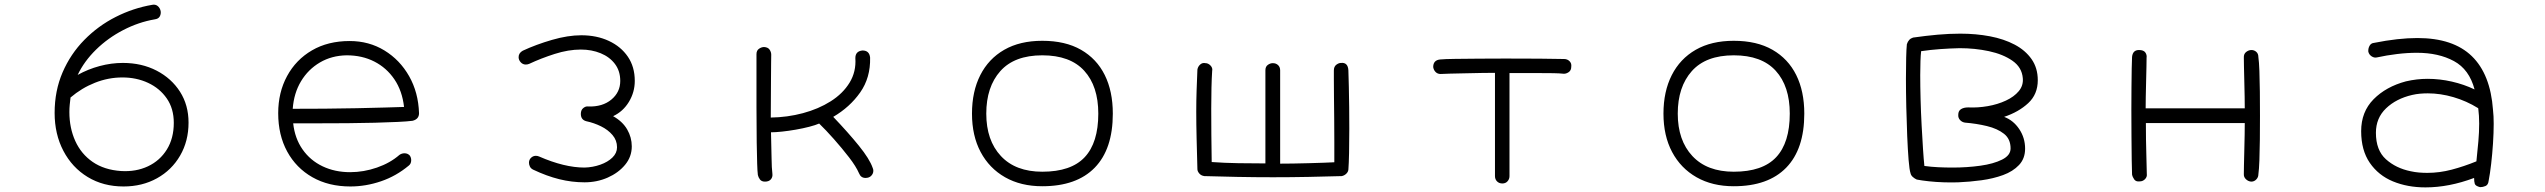

<svg xmlns="http://www.w3.org/2000/svg" viewBox="-20 -717 11040 833"><path d="M516 92Q428 92 360.5 51Q293 10 255 -62.5Q217 -135 217 -227Q217 -323 251.5 -403Q286 -483 346 -544Q406 -605 482 -643.5Q558 -682 640 -696Q654 -699 664 -691Q674 -683 677 -669Q679 -656 673 -645.5Q667 -635 651 -633Q581 -621 514.5 -586.5Q448 -552 396.5 -501.5Q345 -451 317 -392Q362 -417 412.5 -430.5Q463 -444 513 -444Q595 -444 659.5 -410.5Q724 -377 761 -319Q798 -261 798 -185Q798 -105 761.5 -42Q725 21 661 56.5Q597 92 516 92ZM505 25Q570 29 622 4.5Q674 -20 704 -68.5Q734 -117 734 -184Q734 -246 703.5 -290Q673 -334 622.5 -357.5Q572 -381 511 -381Q450 -381 392 -358Q334 -335 286 -294Q284 -278 282.5 -262.5Q281 -247 281 -231Q281 -162 306.5 -105.5Q332 -49 382 -14.5Q432 20 505 25Z M1500 92Q1406 92 1335.5 52Q1265 12 1226 -59.5Q1187 -131 1187 -226Q1187 -316 1225.5 -387Q1264 -458 1333.5 -498.5Q1403 -539 1497 -539Q1581 -539 1648 -498Q1715 -457 1755 -386.5Q1795 -316 1798 -226Q1798 -200 1770 -193Q1748 -190 1705 -188Q1662 -186 1606 -184.5Q1550 -183 1488 -182.5Q1426 -182 1365 -182Q1304 -182 1252 -182Q1259 -117 1292.5 -69Q1326 -21 1379.5 4.5Q1433 30 1499 30Q1558 30 1615.5 10Q1673 -10 1713 -45Q1723 -52 1735 -52Q1749 -52 1758 -42Q1764 -33 1764 -22Q1764 -7 1754 1Q1699 47 1633 69.5Q1567 92 1500 92ZM1250 -245Q1315 -245 1387 -245.5Q1459 -246 1527 -247.5Q1595 -249 1649.5 -250.5Q1704 -252 1733 -253Q1725 -323 1691 -373Q1657 -423 1604 -450Q1551 -477 1484 -477Q1419 -476 1368 -446Q1317 -416 1286 -364.5Q1255 -313 1250 -245Z M2516 74Q2461 74 2406.5 60.5Q2352 47 2293 19Q2283 14 2279 5.5Q2275 -3 2275 -11Q2275 -24 2284 -32.5Q2293 -41 2305 -41Q2312 -41 2319 -38Q2429 10 2516 10Q2552 9 2584.5 -2.5Q2617 -14 2637 -33.5Q2657 -53 2657 -78Q2657 -108 2637.5 -131Q2618 -154 2587.5 -169Q2557 -184 2524 -191Q2500 -197 2500 -223Q2500 -240 2511 -248.5Q2522 -257 2532 -255Q2594 -253 2632.5 -285Q2671 -317 2671 -366Q2671 -409 2648 -439.5Q2625 -470 2586 -486Q2547 -502 2500 -502Q2446 -502 2386.5 -483Q2327 -464 2276 -440Q2269 -437 2261 -437Q2248 -437 2239 -447Q2230 -457 2230 -469Q2230 -487 2248 -497Q2306 -524 2375 -544Q2444 -564 2502 -564Q2569 -564 2621.5 -539.5Q2674 -515 2704 -471Q2734 -427 2734 -366Q2734 -317 2708.5 -275Q2683 -233 2640 -213Q2681 -190 2701 -155.5Q2721 -121 2721 -82Q2721 -37 2692 -2Q2663 33 2616.5 53.5Q2570 74 2516 74Z M3299 71Q3284 71 3277 61.5Q3270 52 3268 42Q3266 26 3265 -7Q3264 -40 3263 -99Q3262 -158 3262 -251.5Q3262 -345 3262 -482Q3262 -498 3273 -505.5Q3284 -513 3295 -513Q3312 -512 3319 -501.5Q3326 -491 3326 -480Q3326 -471 3325.5 -443Q3325 -415 3325 -375.5Q3325 -336 3324.5 -292Q3324 -248 3324 -207Q3396 -208 3463.5 -226Q3531 -244 3584 -277.5Q3637 -311 3666 -358.5Q3695 -406 3691 -465Q3691 -495 3722 -498Q3752 -498 3755 -467Q3757 -380 3712 -316Q3667 -252 3595 -210Q3660 -142 3706.5 -84.5Q3753 -27 3766 11Q3769 17 3769 24Q3769 36 3760 45.5Q3751 55 3735 55Q3715 55 3707 35Q3694 5 3663.5 -34.5Q3633 -74 3598 -113.5Q3563 -153 3534 -181Q3518 -174 3491 -167Q3464 -160 3432.5 -154.5Q3401 -149 3372.5 -146Q3344 -143 3325 -143Q3327 -71 3327.5 -29.5Q3328 12 3331 36Q3333 51 3324.5 61Q3316 71 3299 71Z M4502 91Q4409 91 4340.5 52Q4272 13 4234.5 -57.5Q4197 -128 4197 -224Q4197 -320 4233 -391Q4269 -462 4337 -501Q4405 -540 4502 -540Q4602 -540 4670 -501Q4738 -462 4773 -391.5Q4808 -321 4808 -224Q4808 -70 4729.5 10.5Q4651 91 4502 91ZM4502 28Q4627 28 4686 -35Q4745 -98 4745 -224Q4745 -343 4684 -410Q4623 -477 4502 -477Q4381 -477 4320 -408.5Q4259 -340 4259 -224Q4259 -108 4322.5 -40Q4386 28 4502 28Z M5205 47Q5191 45 5183 35.5Q5175 26 5175 17Q5173 -56 5171.5 -117Q5170 -178 5170 -233Q5170 -280 5171.5 -324.5Q5173 -369 5175 -415Q5177 -428 5187 -437Q5197 -446 5210 -443Q5222 -443 5232 -432.5Q5242 -422 5239 -409Q5237 -378 5236 -336Q5235 -294 5235 -246Q5235 -192 5235.5 -132.5Q5236 -73 5237 -14Q5293 -10 5352.5 -9Q5412 -8 5470 -8V-412Q5470 -428 5480.5 -435.5Q5491 -443 5502 -443Q5516 -443 5525 -434.5Q5534 -426 5534 -412V-7Q5557 -7 5590 -7.5Q5623 -8 5658 -9Q5693 -10 5723 -11Q5753 -12 5769 -13Q5769 -52 5769 -101.5Q5769 -151 5768.5 -202Q5768 -253 5767.5 -298Q5767 -343 5767 -373.5Q5767 -404 5767 -411Q5767 -428 5777.5 -436Q5788 -444 5798 -444Q5828 -447 5830 -412Q5831 -382 5832 -340Q5833 -298 5833.5 -251Q5834 -204 5834 -158Q5834 -101 5833 -53.5Q5832 -6 5830 19Q5829 29 5820.5 37Q5812 45 5801 47Q5734 49 5657.5 50.5Q5581 52 5503 52Q5424 52 5348 50.5Q5272 49 5205 47Z M6498 79Q6484 79 6475 70Q6466 61 6466 47V-401Q6446 -401 6411 -400.5Q6376 -400 6338 -399Q6300 -398 6270 -397.5Q6240 -397 6230 -396Q6217 -396 6208.5 -404.5Q6200 -413 6198 -426Q6198 -456 6228 -459Q6249 -461 6293 -461.5Q6337 -462 6394.5 -462.5Q6452 -463 6511 -463Q6589 -463 6659 -462.5Q6729 -462 6766 -461Q6780 -461 6789.5 -451.5Q6799 -442 6797 -428Q6797 -412 6786.5 -404.5Q6776 -397 6765 -397Q6747 -399 6720 -399.5Q6693 -400 6648 -400Q6603 -400 6529 -400V47Q6529 60 6520.5 69.5Q6512 79 6498 79Z M7502 91Q7409 91 7340.5 52Q7272 13 7234.5 -57.5Q7197 -128 7197 -224Q7197 -320 7233 -391Q7269 -462 7337 -501Q7405 -540 7502 -540Q7602 -540 7670 -501Q7738 -462 7773 -391.5Q7808 -321 7808 -224Q7808 -70 7729.5 10.5Q7651 91 7502 91ZM7502 28Q7627 28 7686 -35Q7745 -98 7745 -224Q7745 -343 7684 -410Q7623 -477 7502 -477Q7381 -477 7320 -408.5Q7259 -340 7259 -224Q7259 -108 7322.5 -40Q7386 28 7502 28Z M8476 74Q8449 75 8414.5 74Q8380 73 8348 69.5Q8316 66 8296 62Q8287 58 8279 51Q8271 44 8269 35Q8264 20 8260.5 -23.5Q8257 -67 8254.5 -127Q8252 -187 8250.5 -252.5Q8249 -318 8249 -376Q8249 -427 8250 -466.5Q8251 -506 8253 -525Q8260 -548 8280 -554Q8336 -562 8386.5 -566.5Q8437 -571 8485 -571Q8553 -571 8613.5 -559.5Q8674 -548 8720.5 -523.5Q8767 -499 8794 -460.5Q8821 -422 8821 -369Q8821 -308 8779.5 -269.5Q8738 -231 8675 -210Q8715 -195 8740.5 -157Q8766 -119 8766 -72Q8766 -29 8739.5 -1Q8713 27 8670.5 42.5Q8628 58 8577 65Q8526 72 8476 74ZM8451 10Q8514 10 8571.5 2Q8629 -6 8666 -24.5Q8703 -43 8703 -73Q8703 -114 8674.5 -136.5Q8646 -159 8600.5 -170Q8555 -181 8505 -185Q8492 -187 8483.5 -196.5Q8475 -206 8476 -219Q8476 -236 8488 -243.5Q8500 -251 8519 -251Q8561 -249 8604 -256.5Q8647 -264 8682.5 -280.5Q8718 -297 8738.5 -321.5Q8759 -346 8756 -378Q8752 -425 8711 -453.5Q8670 -482 8609 -495Q8548 -508 8482 -508Q8440 -507 8398 -504Q8356 -501 8315 -495Q8313 -479 8312 -452Q8311 -425 8311 -391Q8311 -343 8312.5 -286.5Q8314 -230 8317 -174Q8320 -118 8323 -71.5Q8326 -25 8329 3Q8358 7 8389 8.5Q8420 10 8451 10Z M9747 71Q9734 70 9724 60.5Q9714 51 9715 37Q9715 28 9715.5 0Q9716 -28 9717 -63.5Q9718 -99 9718.5 -132Q9719 -165 9719 -183H9290Q9290 -144 9290.5 -112Q9291 -80 9292 -45.5Q9293 -11 9294 37Q9296 50 9286.5 60Q9277 70 9263 70Q9247 72 9239.5 61.5Q9232 51 9230 40Q9229 20 9228.5 -24Q9228 -68 9227.5 -125.5Q9227 -183 9227 -241Q9227 -292 9227.5 -338.5Q9228 -385 9228.5 -420Q9229 -455 9230 -470Q9233 -500 9260 -500Q9280 -500 9287.5 -489.5Q9295 -479 9293 -466Q9293 -457 9292.5 -428.5Q9292 -400 9291 -364Q9290 -328 9289.5 -296Q9289 -264 9289 -247H9719Q9719 -264 9718.5 -297Q9718 -330 9717 -365.5Q9716 -401 9715.5 -429.5Q9715 -458 9715 -466Q9714 -483 9725 -491.5Q9736 -500 9748 -500Q9760 -500 9769 -492Q9778 -484 9778 -470Q9781 -449 9782.5 -409Q9784 -369 9784.5 -318.5Q9785 -268 9785 -215Q9785 -162 9784.5 -111.5Q9784 -61 9782.5 -21.5Q9781 18 9778 40Q9778 52 9769 61.5Q9760 71 9747 71Z M10740 95Q10720 90 10717 80.5Q10714 71 10714 55Q10605 96 10503 96Q10425 96 10362 70Q10299 44 10261.5 -10.5Q10224 -65 10224 -148Q10224 -232 10278 -286.5Q10332 -341 10418 -364Q10465 -375 10512 -375Q10565 -375 10617.5 -363Q10670 -351 10716 -329Q10693 -416 10626.5 -452Q10560 -488 10466 -488Q10424 -488 10379 -482.5Q10334 -477 10293 -468Q10281 -465 10269.5 -472.5Q10258 -480 10255 -493Q10254 -507 10260.5 -518.5Q10267 -530 10280 -531Q10385 -552 10468 -552Q10623 -552 10704 -473.5Q10785 -395 10796 -240Q10799 -215 10799 -180Q10799 -141 10796 -95Q10793 -49 10788 -6Q10783 37 10777 68Q10775 85 10763.5 90Q10752 95 10740 95ZM10439 26Q10457 30 10475 31.5Q10493 33 10511 33Q10564 33 10617 19Q10670 5 10724 -17Q10729 -64 10732.5 -104Q10736 -144 10736 -181Q10736 -198 10735 -214.5Q10734 -231 10732 -247Q10732 -247 10731.5 -247Q10731 -247 10731 -248Q10681 -279 10624.5 -295.5Q10568 -312 10513 -312Q10496 -312 10479 -310.5Q10462 -309 10445 -305Q10376 -289 10332 -247Q10288 -205 10288 -141Q10288 -65 10331.5 -26Q10375 13 10439 26Z"/></svg>

Font: Hachi Maru Pop
Style: Regular
Weight: 400
Designer: Nontynet
Foundry: Nontynet
Version: Version 1.300